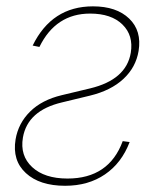

<svg xmlns="http://www.w3.org/2000/svg" viewBox="-20 -574 518 605"><path d="M82.9 -430.4 104.2 -426.1Q155.7 -531.2 264 -531.2Q330.7 -531.2 365.8 -496.8Q401 -462.4 392.1 -407.7Q377.8 -322.8 264 -295.5L174.6 -274.1Q112.1 -259.2 74.9 -222.5Q37.7 -185.7 29.1 -134.9Q18.1 -68.5 61.5 -28.6Q104.9 11.4 185.2 11.4Q258.3 11.4 310.8 -24.5Q363.4 -60.4 388.5 -126.4L366.7 -129.3Q323.4 -11.4 192.7 -11.4Q120.2 -11.4 81.4 -47.4Q42.5 -83.5 52.2 -140.6Q67 -225.9 175.6 -251.4L263.6 -272.7Q329.6 -288.7 368.9 -325.3Q408.2 -361.9 416.7 -413.4Q427.1 -476.9 387.1 -515.4Q347.1 -554 272.9 -554Q143.3 -554 82.9 -430.4Z"/></svg>

Font: Inter UI Thin
Style: Italic
Weight: 100
Italic angle: -9.39999°
Designer: Rasmus Andersson
Foundry: rsms
Version: 3.2;8d6f07862